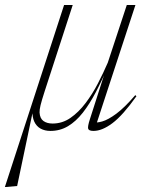

<svg xmlns="http://www.w3.org/2000/svg" viewBox="-72 -513 612 767"><path d="M358.5 -262.5 434.5 -493H469L309 -5L295.5 -25Q312.5 -21 336.2 -27.8Q360 -34.5 393 -59Q426 -83.5 468.5 -133L473 -128.5Q418.5 -52 377.2 -21Q336 10 301.5 10Q283 10 280.2 1.2Q277.5 -7.5 287.5 -38L351 -236L360.5 -250.5Q336 -193 311 -145.2Q286 -97.5 258.8 -62.8Q231.5 -28 199.8 -9Q168 10 129.5 10Q107 10 90.2 0.8Q73.5 -8.5 65 -27Q56.5 -45.5 57.5 -72.5L60.5 -74.5L-3.5 230L-48 234H-52.5L184 -493H218.5L106.5 -148.5Q94.5 -111.5 90 -92.8Q85.5 -74 86 -63.5Q87.5 -39.5 101.8 -29.5Q116 -19.5 138 -19.5Q177 -19.5 209.5 -42Q242 -64.5 269.5 -100.8Q297 -137 319 -179.5Q341 -222 358.5 -262.5Z"/></svg>

Font: Newsreader 60pt ExtraLight
Style: Italic
Weight: 250
Italic angle: -17°
Designer: Hugues Gentile
Foundry: Production Type
Version: Version 1.003